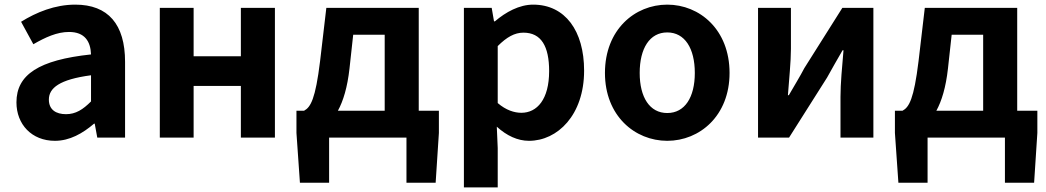

<svg xmlns="http://www.w3.org/2000/svg" viewBox="-20 -594 4516 829"><path d="M217 14C281 14 337 -18 386 -60H389L400 0H520V-327C520 -489 447 -574 305 -574C217 -574 137 -541 71 -500L124 -403C176 -433 226 -456 278 -456C347 -456 371 -414 373 -359C148 -335 51 -272 51 -152C51 -57 117 14 217 14ZM265 -101C222 -101 191 -120 191 -164C191 -214 237 -251 373 -269V-156C338 -121 307 -101 265 -101Z M670 0H816V-223H1020V0H1167V-560H1020V-351H816V-560H670Z M1505 -444H1641V-116H1439C1462 -158 1480 -217 1489 -298ZM1788 -116V-560H1389L1362 -330C1342 -166 1321 -131 1293 -116H1260V-20L1275 195H1401V0H1735V195H1861L1875 -20V-116Z M1983 215H2129V45L2125 -47C2168 -8 2215 14 2264 14C2387 14 2502 -97 2502 -289C2502 -461 2420 -574 2282 -574C2222 -574 2164 -542 2117 -502H2113L2103 -560H1983ZM2231 -107C2201 -107 2165 -118 2129 -149V-395C2168 -434 2202 -453 2240 -453C2317 -453 2351 -394 2351 -287C2351 -165 2299 -107 2231 -107Z M2861 14C3001 14 3130 -94 3130 -279C3130 -466 3001 -574 2861 -574C2721 -574 2592 -466 2592 -279C2592 -94 2721 14 2861 14ZM2861 -106C2785 -106 2742 -174 2742 -279C2742 -385 2785 -454 2861 -454C2937 -454 2980 -385 2980 -279C2980 -174 2937 -106 2861 -106Z M3253 0H3387L3551 -259C3569 -292 3599 -344 3618 -377H3622C3616 -307 3609 -233 3609 -176V0H3751V-560H3617L3453 -300C3436 -267 3405 -216 3386 -183H3382C3387 -252 3395 -327 3395 -383V-560H3253Z M4089 -444H4225V-116H4023C4046 -158 4064 -217 4073 -298ZM4372 -116V-560H3973L3946 -330C3926 -166 3905 -131 3877 -116H3844V-20L3859 195H3985V0H4319V195H4445L4459 -20V-116Z"/></svg>

Font: Noto Sans Mono CJK JP Bold
Style: Regular
Weight: 700
Designer: Ryoko NISHIZUKA (kana & ideographs); Paul D. Hunt (Latin, Greek & Cyrillic); Wenlong ZHANG (bopomofo); Sandoll Communica
Foundry: Adobe Systems Incorporated
Version: Version 1.004;PS 1.004;hotconv 1.0.82;makeotf.lib2.5.63406